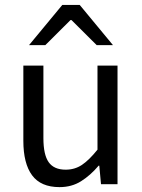

<svg xmlns="http://www.w3.org/2000/svg" viewBox="-20 -755 584 787"><path d="M224 12Q147.3 12 111.5 -36.5Q75.7 -85 75.7 -178V-486H157.9V-188.7Q157.9 -120.8 179.5 -90.2Q201.2 -59.5 249.3 -59.5Q286.4 -59.5 315.7 -79Q345 -98.5 379.6 -141.5V-486H461.7V0H394L387 -75.9H384.3Q350.8 -36.3 312.4 -12.2Q274 12 224 12ZM99 -570 235.3 -734.7H306.8L443.1 -570H376.3L273 -672.8H269L165.8 -570Z"/></svg>

Font: SourceSans3VF
Style: Regular
Weight: 200
Designer: Paul D. Hunt
Foundry: Adobe
Version: Version 3.052;hotconv 1.1.0;makeotfexe 2.6.0